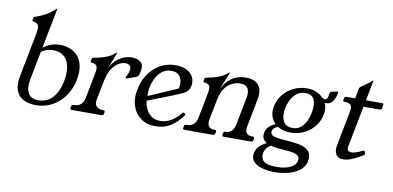

<svg xmlns="http://www.w3.org/2000/svg" viewBox="-80 -954 2854 1394"><g transform="rotate(10 1347.0 -257.5)"><path d="M209.5 11Q152 11 114.5 -9.8Q77 -30.5 62.4 -71.4Q47.8 -112.2 59.5 -174L121.8 -496.2Q126.8 -521.2 127.4 -539.5Q128 -557.8 119.2 -569.4Q110.5 -581 86.5 -583Q76.5 -584 78.5 -595L81.5 -610Q82.5 -615 86.4 -617.1Q90.2 -619.2 96.5 -621Q134 -634 166.5 -651.5Q199 -669 231.5 -699.8Q236.2 -704 239 -704H240Q242 -704 241.8 -702.8L184 -408Q206.8 -426 238.9 -438.5Q271 -451 309 -451Q344 -451 378.4 -438.5Q412.8 -426 437.8 -399Q462.8 -372 472.6 -327.5Q482.5 -283 470.5 -219Q456.5 -152 419.6 -100Q382.8 -48 328.6 -18.5Q274.5 11 209.5 11ZM219 -26.8Q268 -26.8 301.1 -50.8Q334.2 -74.8 353.5 -113Q372.8 -151.2 381.2 -193.2Q399.8 -290.2 369.9 -347.1Q340 -404 261.8 -404Q218.5 -404 178.2 -377.2L138 -169.5Q127.8 -116.8 136.8 -85.1Q145.8 -53.5 167.6 -40.1Q189.5 -26.8 219 -26.8Z M472.5 0Q458 0 461 -13L463 -25Q465 -38 478 -38H480Q513 -38 532 -54.5Q551 -71 557.8 -106L592.5 -284.5Q597.5 -309.2 597.5 -325.6Q597.5 -342 588.4 -351.5Q579.2 -361 556 -363Q545.2 -364 547.2 -375L550.2 -390Q552.2 -399.2 565.2 -401Q604 -407.2 645.9 -421.6Q687.8 -436 714.5 -461.8Q719.5 -466.2 722.5 -466.2H723.5Q725.5 -466.2 725.5 -465L677.8 -342.5Q694.5 -378 719.9 -401.9Q745.2 -425.8 774.9 -438.4Q804.5 -451 835.8 -451Q879.5 -451 903 -430.4Q926.5 -409.8 917.5 -364.8Q912.8 -341.8 907.8 -331.6Q902.8 -321.5 891.8 -317.5L832 -296.5Q829.8 -295.5 827.9 -295Q826 -294.5 823.8 -294.5Q815.8 -294.5 817 -302.5Q817.8 -304.5 818.8 -306.5Q819.8 -308.5 820.8 -310.5Q828.8 -323.5 832.2 -334.5Q835.8 -345.5 837.8 -354.5Q842 -378.5 830.9 -390.2Q819.8 -402 796.5 -402Q775 -402 748.9 -387.6Q722.8 -373.2 699.8 -338.5Q676.8 -303.8 665 -244L638.2 -106.8Q631.5 -71.8 647.9 -54.9Q664.2 -38 696.2 -38H698.8Q712 -38 710 -25L708 -13Q705 0 690.2 0Z M1286.8 -102.5Q1252 -53.5 1204.2 -21.2Q1156.5 11 1090 11Q1024.5 11 981 -21.5Q937.5 -54 919.8 -107.5Q902 -161 915 -224Q926 -285 952.5 -328.5Q979 -372 1013.1 -399Q1047.2 -426 1084.1 -438.5Q1121 -451 1155.5 -451Q1201 -451 1230.5 -439Q1260 -427 1276.2 -407.5Q1292.5 -388 1297.2 -366.1Q1302 -344.2 1298 -323.8Q1293 -299.5 1280.8 -285.1Q1268.5 -270.8 1243.1 -259.1Q1217.8 -247.5 1174 -230L948.2 -141.8L944 -172L1245.5 -303.5L1199.2 -253.5Q1214.5 -288.2 1214.9 -323.2Q1215.2 -358.2 1196.5 -381.9Q1177.8 -405.5 1136 -405.5Q1095.8 -405.5 1067 -382Q1038.2 -358.5 1021.1 -322.5Q1004 -286.5 998.2 -248.8Q992.5 -211 999 -182.8L995 -171.5Q997.2 -135.5 1011.1 -103.8Q1025 -72 1051.2 -52.4Q1077.5 -32.8 1116.8 -32.8Q1155.5 -32.8 1193.9 -53.2Q1232.2 -73.8 1267 -117.8Q1272.2 -124.2 1277.2 -121.2L1287.8 -114Q1292.5 -110.5 1286.8 -102.5Z M1303.5 0Q1289 0 1292 -13L1294 -25Q1296 -38 1309 -38H1311Q1344 -38 1363 -54.5Q1382 -71 1388.8 -106L1423.5 -284.5Q1428.5 -309.2 1428.5 -325.6Q1428.5 -342 1419.4 -351.5Q1410.2 -361 1387 -363Q1376.2 -364 1378.2 -375L1381.2 -390Q1383.2 -399.2 1396 -401Q1435 -407.2 1476.9 -421.6Q1518.8 -436 1545.5 -461.8Q1550.5 -466.2 1553.5 -466.2H1554.5Q1556.5 -466.2 1556.5 -465L1503 -334.8Q1524 -374.2 1550 -400.2Q1576 -426.2 1607.9 -438.6Q1639.8 -451 1679 -451Q1709 -451 1732.2 -442.6Q1755.5 -434.2 1770.6 -416.8Q1785.8 -399.2 1790.2 -373.1Q1794.8 -347 1788 -311L1748.2 -106Q1740.8 -67.5 1753.9 -52.8Q1767 -38 1797.2 -38H1800.5Q1813.5 -38 1811.5 -25L1809.5 -13Q1806.5 0 1793.5 0H1591.8Q1578.8 0 1581.8 -13L1583.8 -25Q1585.8 -38 1598.8 -38H1602.5Q1625.2 -38 1642.8 -52.8Q1660.2 -67.5 1667.8 -106L1707.5 -311Q1714.8 -349.2 1701.6 -375.5Q1688.5 -401.8 1643.5 -401.8Q1616.2 -401.8 1586.5 -388.5Q1556.8 -375.2 1532.6 -342.2Q1508.5 -309.2 1497.2 -250L1469.2 -106.8Q1462.5 -71.8 1474.9 -54.9Q1487.2 -38 1517.5 -38H1520.2Q1533.2 -38 1531.2 -25L1529.2 -13Q1526.2 0 1511.8 0Z M2123.8 -415.5Q2084.5 -415.5 2058.2 -394.4Q2032 -373.2 2016.9 -342.5Q2001.8 -311.8 1996 -282Q1990.2 -253.2 1993.4 -222.5Q1996.5 -191.8 2014.6 -170.6Q2032.8 -149.5 2071.8 -149.5Q2111 -149.5 2135.2 -170.6Q2159.5 -191.8 2172.9 -222.5Q2186.2 -253.2 2192 -282Q2197.8 -311.8 2196.4 -342.5Q2195 -373.2 2178.9 -394.4Q2162.8 -415.5 2123.8 -415.5ZM1960 -3Q1931.5 6.2 1915.9 24.1Q1900.2 42 1895.5 64.8Q1891.2 88.2 1898.2 107.4Q1905.2 126.5 1931.1 137.8Q1957 149 2009.2 149Q2068.2 149 2108 130.1Q2147.8 111.2 2154.2 78Q2158.8 53.8 2143.8 41.4Q2128.8 29 2099 24.1Q2069.2 19.2 2029 17.2Q1988.2 15.5 1950.8 7Q1913.2 -1.5 1891.4 -22.2Q1869.5 -43 1877 -81Q1883 -114 1911.1 -134.5Q1939.2 -155 1968.2 -163L1988 -144Q1981.8 -145 1968.4 -139.5Q1955 -134 1942.9 -124.4Q1930.8 -114.8 1929 -103.5Q1925.2 -86 1935.5 -75.8Q1945.8 -65.5 1973.6 -59.6Q2001.5 -53.8 2051.8 -51.5Q2089.8 -48.8 2124.1 -43.5Q2158.5 -38.2 2184.2 -25.9Q2210 -13.5 2221.6 9.1Q2233.2 31.8 2226.2 68.8Q2217.8 112.2 2182.4 138.5Q2147 164.8 2098.1 176.9Q2049.2 189 2000 189Q1947 189 1905.5 176.8Q1864 164.5 1842.9 140.2Q1821.8 116 1828.8 79Q1835 45 1861.1 22.2Q1887.2 -0.5 1923.2 -15.5ZM2064.8 -114Q2013.2 -114 1975.6 -135Q1938 -156 1920.8 -194Q1903.5 -232 1913.5 -282Q1922.5 -329 1952.6 -367Q1982.8 -405 2028.5 -428Q2074.2 -451 2130 -451Q2164.5 -451 2193.9 -439.8Q2223.2 -428.5 2242.5 -408.8Q2248.5 -403 2253.9 -399.1Q2259.2 -395.2 2267.2 -395.2Q2276.2 -395.2 2282.1 -402Q2288 -408.8 2291 -423.2L2294 -441.2Q2295.8 -447.8 2299.1 -452.8Q2302.5 -457.8 2310.8 -458.8L2345.5 -466Q2349.5 -467 2352.5 -467Q2357.5 -467 2354.5 -454Q2346.5 -411 2325.1 -387.4Q2303.8 -363.8 2271.5 -370.5Q2282.2 -346.8 2283.2 -325.9Q2284.2 -305 2279.5 -282Q2270.5 -236 2240.6 -197.5Q2210.8 -159 2165.1 -136.5Q2119.5 -114 2064.8 -114Z M2623.2 -60.8Q2625.5 -57 2624.5 -52.8Q2623.5 -47.8 2616.2 -43.8L2586.5 -26.8Q2559.5 -11.8 2530.9 -0.4Q2502.2 11 2473 11Q2451.2 11 2435.6 0.5Q2420 -10 2414.1 -31.2Q2408.2 -52.5 2414.5 -85L2460.8 -323.8Q2464.8 -344 2465.6 -361.8Q2466.5 -379.5 2455.2 -390.8Q2444 -402 2412 -402Q2399 -402 2402 -415L2404 -427Q2407 -440 2420 -440H2484L2498 -514Q2500 -523.5 2509 -530Q2531 -545.5 2549.5 -557.6Q2568 -569.8 2586 -588Q2587.2 -590 2590.2 -590H2592.2Q2593.2 -590 2592.2 -587L2564.2 -440H2682.2Q2696.2 -440 2693.2 -427L2689.2 -404Q2686.2 -391 2672.2 -391H2554.2L2496.2 -91.8Q2490.8 -65.2 2500 -57.1Q2509.2 -49 2525 -49Q2540 -49 2561.9 -56.4Q2583.8 -63.8 2599.8 -72.8Q2603 -74.8 2606.2 -76Q2609.5 -77.2 2611.5 -77.2Q2617.5 -77.2 2619.5 -71Z"/></g></svg>

Font: Young Serif Light
Style: Italic
Weight: 300
Italic angle: -10.979°
Designer: Bastien Sozeau
Foundry: NBR — Bastien Sozeau
Version: Version 5.001